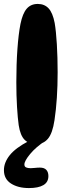

<svg xmlns="http://www.w3.org/2000/svg" viewBox="-33 -765 363 976"><path d="M159 -745Q193 -745 214 -722.5Q235 -700 245 -648Q252 -607 256 -540Q260 -473 260 -397Q260 -329 256 -268Q252 -207 244 -154Q234 -87 210.5 -59.5Q187 -32 150 -32Q115 -32 92.5 -54Q70 -76 62 -129Q57 -164 53.5 -222Q50 -280 50 -347Q50 -438 55.5 -515Q61 -592 71 -643Q82 -697 103 -721Q124 -745 159 -745ZM114 191Q59 191 23 168Q-13 145 -13 100Q-13 61 16.5 24Q46 -13 113 -48L199 -50Q150 -18 120.5 17.5Q91 53 91 71Q91 82 99.5 86Q108 90 123 90Q133 90 145 88.5Q157 87 170 87Q192 87 202.5 98.5Q213 110 213 130Q213 161 187.5 176Q162 191 114 191Z"/></svg>

Font: DynaPuff Medium
Style: Regular
Weight: 500
Version: Version 2.000